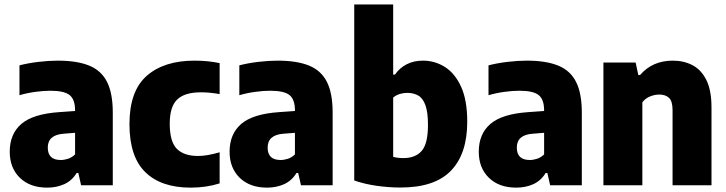

<svg xmlns="http://www.w3.org/2000/svg" viewBox="-20 -828 3246 858"><path d="M191 10.5Q114 10.5 68.8 -33.5Q23.5 -77.5 23.5 -150Q23.5 -229.5 75.5 -274.2Q127.5 -319 245.5 -327L315.5 -332V-334.5Q315.5 -383.5 291.2 -403Q267 -422.5 205.5 -422.5Q175 -422.5 138 -417.5Q101 -412.5 67 -402.5V-536Q105.5 -546 151.8 -551.5Q198 -557 238.5 -557Q324 -557 378.2 -535Q432.5 -513 458.2 -462.2Q484 -411.5 484 -324.5V0H342.5L330 -55H322.5Q301 -20 266.8 -4.8Q232.5 10.5 191 10.5ZM193.5 -168.5Q193.5 -113 251.5 -113Q267 -113 284 -118.5Q301 -124 315.5 -138V-234.5L265 -230.5Q193.5 -225.5 193.5 -168.5Z M832 10.5Q700 10.5 629.2 -58.8Q558.5 -128 558.5 -273Q558.5 -421.5 635.8 -489.2Q713 -557 849 -557Q910 -557 961.5 -546V-407.5Q917 -415.5 878 -415.5Q805 -415.5 771.8 -383.2Q738.5 -351 738.5 -275.5Q738.5 -195 770.2 -163Q802 -131 865 -131Q905 -131 961.5 -147.5V-8.5Q902 10.5 832 10.5Z M1173.5 10.5Q1096.5 10.5 1051.2 -33.5Q1006 -77.5 1006 -150Q1006 -229.5 1058 -274.2Q1110 -319 1228 -327L1298 -332V-334.5Q1298 -383.5 1273.8 -403Q1249.5 -422.5 1188 -422.5Q1157.5 -422.5 1120.5 -417.5Q1083.5 -412.5 1049.5 -402.5V-536Q1088 -546 1134.2 -551.5Q1180.5 -557 1221 -557Q1306.5 -557 1360.8 -535Q1415 -513 1440.8 -462.2Q1466.5 -411.5 1466.5 -324.5V0H1325L1312.5 -55H1305Q1283.5 -20 1249.2 -4.8Q1215 10.5 1173.5 10.5ZM1176 -168.5Q1176 -113 1234 -113Q1249.5 -113 1266.5 -118.5Q1283.5 -124 1298 -138V-234.5L1247.5 -230.5Q1176 -225.5 1176 -168.5Z M1768 10Q1716.5 10 1662.5 2.2Q1608.5 -5.5 1563 -21.5V-808H1737V-494.5H1745Q1765 -524 1796.8 -540.5Q1828.5 -557 1870.5 -557Q1923.5 -557 1968.5 -528.5Q2013.5 -500 2040.8 -439.8Q2068 -379.5 2068 -284Q2068 -140.5 1995 -65Q1922 10.5 1768 10ZM1782 -121.5Q1836.5 -121.5 1864.5 -153.8Q1892.5 -186 1892.5 -269.5Q1892.5 -327 1881 -358.2Q1869.5 -389.5 1848.8 -401.2Q1828 -413 1799.5 -413Q1782.5 -413 1765.8 -407.8Q1749 -402.5 1737 -392V-127Q1758.5 -121.5 1782 -121.5Z M2287 10.5Q2210 10.5 2164.8 -33.5Q2119.5 -77.5 2119.5 -150Q2119.5 -229.5 2171.5 -274.2Q2223.5 -319 2341.5 -327L2411.5 -332V-334.5Q2411.5 -383.5 2387.2 -403Q2363 -422.5 2301.5 -422.5Q2271 -422.5 2234 -417.5Q2197 -412.5 2163 -402.5V-536Q2201.5 -546 2247.8 -551.5Q2294 -557 2334.5 -557Q2420 -557 2474.2 -535Q2528.5 -513 2554.2 -462.2Q2580 -411.5 2580 -324.5V0H2438.5L2426 -55H2418.5Q2397 -20 2362.8 -4.8Q2328.5 10.5 2287 10.5ZM2289.5 -168.5Q2289.5 -113 2347.5 -113Q2363 -113 2380 -118.5Q2397 -124 2411.5 -138V-234.5L2361 -230.5Q2289.5 -225.5 2289.5 -168.5Z M2676.5 0V-548.5H2820.5L2832.5 -492.5H2840Q2895.5 -557 2986.5 -557Q3036 -557 3075 -536.5Q3114 -516 3136.8 -470Q3159.5 -424 3159.5 -348V0H2985.5V-336Q2985.5 -376 2969.5 -390.8Q2953.5 -405.5 2926.5 -405.5Q2905.5 -405.5 2884.8 -397Q2864 -388.5 2850.5 -371V0Z"/></svg>

Font: Encode Sans Semi Condensed ExtraBold
Style: Regular
Weight: 800
Width: 4
Designer: Multiple Designers
Foundry: Impallari Type
Version: Version 3.000; ttfautohint (v1.8.3) -l 8 -r 50 -G 200 -x 14 